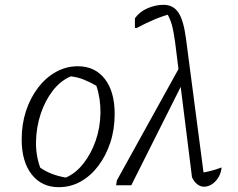

<svg xmlns="http://www.w3.org/2000/svg" viewBox="-20 -769 987 797"><path d="M224 8Q153 8 111.5 -45Q70 -98 70 -190Q70 -254 88 -308.5Q106 -363 138 -405Q170 -447 212.5 -470.5Q255 -494 303 -494Q374 -494 415 -441.5Q456 -389 456 -296Q456 -232 438 -177.5Q420 -123 388.5 -81Q357 -39 315 -15.5Q273 8 224 8ZM253 -32Q294 -49 326.5 -90.5Q359 -132 377.5 -186Q396 -240 397 -299.5Q398 -359 380 -413Q354 -428 328 -438.5Q302 -449 274 -452Q231 -434 199 -392.5Q167 -351 149 -296.5Q131 -242 129.5 -183.5Q128 -125 147 -73Q170 -57 196.5 -47Q223 -37 253 -32Z M777 -33 707 -593Q701 -638 693.5 -665.5Q686 -693 668 -723L694 -713Q656 -703 619.5 -687.5Q583 -672 548 -653H540V-693Q559 -720 592 -734.5Q625 -749 659 -749Q699 -749 720.5 -717Q742 -685 752 -609L828 -29L812 -51Q833 -54 854.5 -59.5Q876 -65 900 -74Q897 -49 886 -31.5Q875 -14 859.5 -4Q844 6 827 6Q812 6 799 -4Q786 -14 777 -33ZM462 0 465 -20 734 -506 750 -448 525 0Z"/></svg>

Font: Piazzolla 8pt ExtraLight
Style: Italic
Weight: 250
Italic angle: -11.3°
Designer: Juan Pablo del Peral
Foundry: Huerta Tipografica
Version: Version 2.001